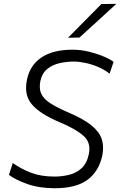

<svg xmlns="http://www.w3.org/2000/svg" viewBox="-20 -990 638 1020"><path d="M270.5 10Q187 10 123.5 -13Q60 -36 27.5 -61L48 -124Q91 -93 144.5 -72.5Q198 -52 269 -52Q309 -52 347 -61.2Q385 -70.5 413.2 -96Q441.5 -121.5 452 -171.5Q455 -186 455 -199Q455 -240.5 423 -269Q381 -305.5 297.5 -340.5Q192.5 -384.5 149.5 -435.5Q118.5 -471.5 118.5 -523.5Q118.5 -544.5 123.5 -568Q139.5 -644 200.5 -685Q261.5 -726 366.5 -726Q409.5 -726 452.2 -715.5Q495 -705 530 -690.2Q565 -675.5 583.5 -661.5L562 -598.5Q537 -619 503.2 -633.5Q469.5 -648 435 -655.5Q400.5 -663 373 -663Q334 -663 296.5 -654.5Q259 -646 231.2 -623.8Q203.5 -601.5 194.5 -560Q191.5 -544.5 191.5 -530.5Q191.5 -510 198.5 -493.5Q210.5 -465.5 246.5 -442Q282.5 -418.5 345.5 -391.5Q424 -358 466 -323.8Q508 -289.5 520.5 -250.5Q527.5 -228.5 527.5 -203.5Q527.5 -184.5 523.5 -164Q505.5 -80 445.2 -35Q385 10 270.5 10ZM341.5 -789.5Q387 -835.5 430.5 -879.5Q474 -923.5 518.5 -968.5L598 -969.5Q548 -923.5 499.5 -879.2Q451 -835 402 -790.5Z"/></svg>

Font: Heraclito Light
Style: Italic
Weight: 300
Italic angle: -12°
Designer: Kostas Bartsokas (font) & Cristiano Sobral (main changes)
Foundry: Kostas Bartsokas (font) & Cristiano Sobral (main changes)
Version: Version 1.00;July 8, 2020;FontCreator 13.0.0.2655 64-bit